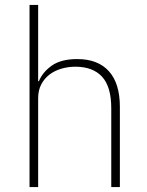

<svg xmlns="http://www.w3.org/2000/svg" viewBox="-20 -760 599 780"><path d="M100 -740H135V-430H138Q153 -467 190.5 -493.5Q228 -520 294 -520Q378 -520 422.5 -470.5Q467 -421 467 -326V0H432V-320Q432 -408 394.5 -448.5Q357 -489 286 -489Q257 -489 229.5 -481Q202 -473 181 -457Q160 -441 147.5 -417Q135 -393 135 -361V0H100Z"/></svg>

Font: IBM Plex Sans Thai ExtraLight
Style: Regular
Weight: 200
Designer: Mike Abbink, Paul van der Laan, Pieter van Rosmalen, Ben Mitchell, Mark Frömberg
Foundry: Bold Monday
Version: Version 1.1